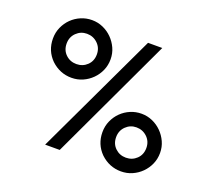

<svg xmlns="http://www.w3.org/2000/svg" viewBox="-120 -870 1139 1027"><g transform="rotate(20 449.0 -356.0)"><path d="M543 -51Q495 -99 495 -168Q495 -203 508.5 -233Q522 -263 544.5 -285Q567 -307 596.5 -319.5Q626 -332 659 -332Q692 -332 721.5 -319Q751 -306 773.5 -283.5Q796 -261 809.5 -231.5Q823 -202 823 -168Q823 -134 810 -104.5Q797 -75 774.5 -52.5Q752 -30 722.5 -17Q693 -4 659 -4Q593 -4 543 -51ZM573 -168Q573 -130 598 -106Q623 -82 659 -82Q695 -82 720 -106Q745 -130 745 -168Q745 -205 719.5 -229.5Q694 -254 658 -254Q623 -254 598 -229.5Q573 -205 573 -168ZM123 -431Q75 -479 75 -548Q75 -583 88.5 -613Q102 -643 124.5 -665Q147 -687 176.5 -699.5Q206 -712 239 -712Q272 -712 301.5 -699Q331 -686 353.5 -663.5Q376 -641 389.5 -611.5Q403 -582 403 -548Q403 -514 390 -484.5Q377 -455 354.5 -432.5Q332 -410 302.5 -397Q273 -384 239 -384Q173 -384 123 -431ZM153 -548Q153 -510 178 -486Q203 -462 239 -462Q275 -462 300 -486Q325 -510 325 -548Q325 -585 299.5 -609.5Q274 -634 238 -634Q203 -634 178 -609.5Q153 -585 153 -548ZM561 -700H642L313 0H230Z"/></g></svg>

Font: Baumans
Style: Regular
Weight: 400
Designer: Henadij Zarechnjuk
Foundry: Cyreal (www.cyreal.org)
Version: Version 001.002